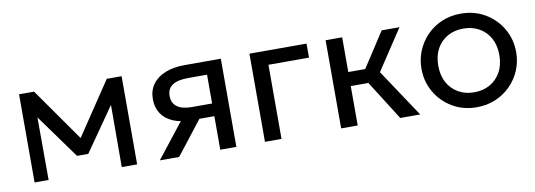

<svg xmlns="http://www.w3.org/2000/svg" viewBox="-47 -770 2930 1051"><g transform="rotate(-10 1418.0 -245.0)"><path d="M79.5 0V-490H160H163L390 -167L350 -166L567 -490H649.5V0H564L565 -377.5L582 -370L396 -103H333.5L140 -371L156.5 -378.5L157.5 0Z M775.5 0 970 -247.5 987.5 -186.5Q924.5 -186 882 -204.5Q839.5 -223 817.8 -256.8Q796 -290.5 796 -336Q796 -384.5 821.2 -419Q846.5 -453.5 892.2 -471.8Q938 -490 999 -490H1201V0H1111.5V-417H1007Q948.5 -417 919 -397.5Q889.5 -378 889.5 -338Q889.5 -298.5 917 -277.8Q944.5 -257 998 -257H1125.5V-186.5H1028.5L883 0Z M1360 0V-490H1677.5V-412H1452V0Z M2112 0 1946.5 -261.5 2095 -490H2194L2046 -266L2223 0ZM1783.5 0V-490H1875.5V-297H2022V-219H1875.5V0Z M2536 15Q2460 15 2400.5 -20.5Q2341 -56 2307 -115Q2273 -174 2273 -245Q2273 -297.5 2292.5 -344.5Q2312 -391.5 2347.5 -427.8Q2383 -464 2431 -484.5Q2479 -505 2536 -505Q2612.5 -505 2672 -469.5Q2731.5 -434 2765.5 -375Q2799.5 -316 2799.5 -245Q2799.5 -192.5 2780 -145.5Q2760.5 -98.5 2725 -62.5Q2689.5 -26.5 2641.5 -5.8Q2593.5 15 2536 15ZM2536 -68Q2585.5 -68 2623.8 -89.8Q2662 -111.5 2684 -151.2Q2706 -191 2706 -245Q2706 -299.5 2684.2 -339.2Q2662.5 -379 2624 -400.5Q2585.5 -422 2536 -422Q2486.5 -422 2448.2 -400.5Q2410 -379 2388.2 -339.2Q2366.5 -299.5 2366.5 -245Q2366.5 -191 2388.2 -151.2Q2410 -111.5 2448.5 -89.8Q2487 -68 2536 -68Z"/></g></svg>

Font: Geologica Roman Light
Style: Regular
Weight: 300
Designer: Sindre Bremnes, Frode Helland
Foundry: Monokrom Skriftforlag AS
Version: Version 1.010;gftools[0.9.28]